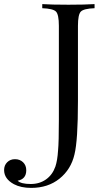

<svg xmlns="http://www.w3.org/2000/svg" viewBox="-170 -728 516 936"><path d="M210 -602V-236Q210 -43 193 25Q176 98 120 143Q64 188 -18 188Q-68 188 -102 170Q-150 144 -150 101Q-150 78 -135 63Q-120 48 -97 48Q-73 48 -57.5 63Q-42 78 -42 102Q-42 145 -84 153Q-68 169 -20 169Q23 169 54.5 146.5Q86 124 100 84Q110 54 113 6Q117 -35 117 -145V-602Q117 -657 103 -671.5Q89 -686 36 -688V-708Q78 -705 164 -705Q244 -705 291 -708V-688Q238 -686 224 -671.5Q210 -657 210 -602Z"/></svg>

Font: Playfair Display
Style: Regular
Weight: 400
Designer: Claus Eggers S?rensen
Foundry: Claus Eggers S?rensen
Version: Version 1.003